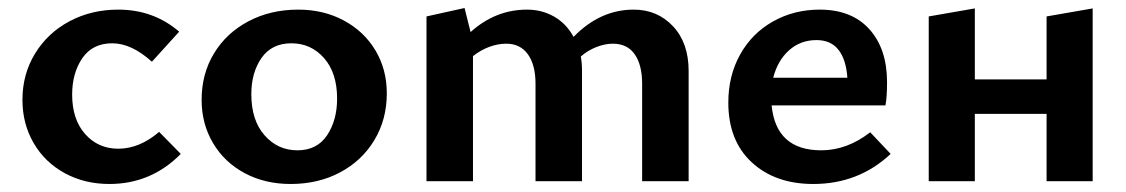

<svg xmlns="http://www.w3.org/2000/svg" viewBox="-20 -452 2809 479"><path d="M36 -203Q36 -267 67.5 -318.5Q99 -370 153.5 -399Q208 -428 275 -428Q363 -428 427 -373L359 -298Q308 -344 260 -344Q211 -344 185.5 -307Q160 -270 160 -216Q160 -154 192.5 -117.5Q225 -81 275 -81Q328 -81 377 -123L431 -68Q357 7 253 7Q191 7 141.5 -20Q92 -47 64 -95Q36 -143 36 -203Z M483 -203Q483 -268 514 -319Q545 -370 600 -399Q655 -428 724 -428Q787 -428 837.5 -401Q888 -374 916.5 -326.5Q945 -279 945 -219Q945 -154 914 -102.5Q883 -51 828.5 -22Q774 7 705 7Q641 7 590.5 -20Q540 -47 511.5 -95Q483 -143 483 -203ZM821 -206Q821 -270 788.5 -307Q756 -344 707 -344Q658 -344 632.5 -307.5Q607 -271 607 -217Q607 -152 640 -114.5Q673 -77 722 -77Q771 -77 796 -114.5Q821 -152 821 -206Z M1698 -275V0H1582V-243Q1582 -290 1563.5 -316.5Q1545 -343 1509 -343Q1489 -343 1467.5 -334.5Q1446 -326 1429 -311Q1432 -295 1432 -275V0H1316V-243Q1316 -290 1297 -316.5Q1278 -343 1243 -343Q1222 -343 1200.5 -335Q1179 -327 1160 -312V0H1044V-411L1139 -432L1154 -372Q1216 -428 1295 -428Q1332 -428 1362.5 -410.5Q1393 -393 1411 -360Q1477 -428 1561 -428Q1620 -428 1659 -386.5Q1698 -345 1698 -275Z M2202 -68Q2122 7 2009 7Q1914 7 1855.5 -47Q1797 -101 1797 -196Q1797 -263 1826.5 -316Q1856 -369 1908.5 -398.5Q1961 -428 2025 -428Q2105 -428 2149 -379Q2193 -330 2193 -247Q2193 -209 2189 -189H1905Q1916 -77 2029 -77Q2093 -77 2151 -122ZM1909 -258H2094Q2091 -303 2072 -327.5Q2053 -352 2017 -352Q1977 -352 1948.5 -326.5Q1920 -301 1909 -258Z M2706 -431V0H2591V-168H2412V0H2297V-411L2412 -431V-254H2591V-411Z"/></svg>

Font: Ysabeau Infant
Style: Bold
Weight: 700
Designer: Christian Thalmann (Catharsis Fonts)
Version: Version 0.003